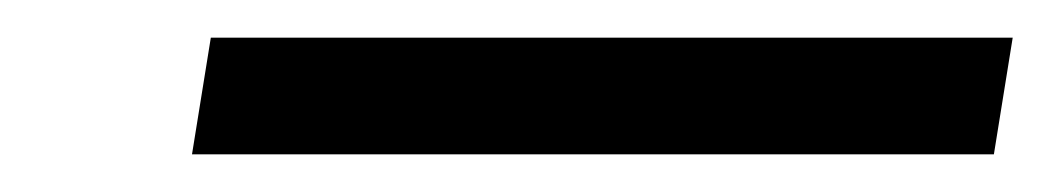

<svg xmlns="http://www.w3.org/2000/svg" viewBox="-20 -336 558 102"><path d="M82 -254H508L518 -316H92Z"/></svg>

Font: Charger Sport
Style: LitObl
Weight: 300
Designer: Jasper
Foundry: Cannot Into Space Fonts
Version: Version 1.1